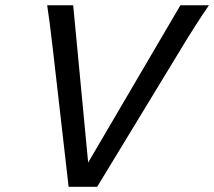

<svg xmlns="http://www.w3.org/2000/svg" viewBox="-20 -719 824 739"><path d="M672.4 -523.9 354 0H244.1L184.1 -523.9Q169.4 -650.9 161.6 -698.7H261.7L319.3 -93.3L674.3 -698.7H784.2Q735.8 -628.9 672.4 -523.9Z"/></svg>

Font: Lesson One
Style: Italic
Weight: 400
Italic angle: -14°
Designer: But Ko, Victor Gaultney, Annie Olsen, Julie Remington, Don Collingsworth, Eric Hays, Becca Hirsbrunner
Version: Version 1.100